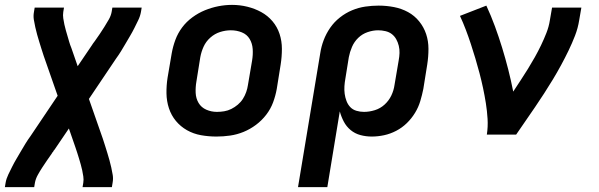

<svg xmlns="http://www.w3.org/2000/svg" viewBox="-31 -551 2451 786"><path d="M-11 215 -8 197Q-5 180 3 163.5Q11 147 19 131Q27 115 36.5 99Q46 83 55 67.5Q64 52 73.5 36.5Q83 21 94 6L205 -159L148 -322Q143 -337 138.5 -351.5Q134 -366 129.5 -380.5Q125 -395 121 -409.5Q117 -424 113.5 -439.5Q110 -455 107.5 -470.5Q105 -486 108 -502L111 -520H231L228 -502Q226 -489 228 -476Q230 -463 232.5 -451Q235 -439 238.5 -427Q242 -415 245.5 -403Q249 -391 252.5 -379Q256 -367 261 -355L287 -280L346 -367Q347 -369 348.5 -371Q350 -373 352 -376Q352 -376 352 -376Q352 -376 352 -376Q353 -377 354.5 -379Q356 -381 357 -383H358Q358 -383 358 -383Q358 -383 358 -384Q368 -398 377.5 -412Q387 -426 396 -440.5Q405 -455 414 -470.5Q423 -486 426 -502L429 -520H549L546 -502Q543 -485 535 -468.5Q527 -452 519 -436Q511 -420 501.5 -404Q492 -388 483 -372.5Q474 -357 464.5 -341.5Q455 -326 444 -311L333 -146L390 17Q395 32 399.5 46.5Q404 61 408.5 75.5Q413 90 417 104.5Q421 119 424.5 134.5Q428 150 430.5 165.5Q433 181 430 197L427 215H307L310 197Q312 184 310 171Q308 158 305.5 146Q303 134 299.5 122Q296 110 292.5 98Q289 86 285 74Q281 62 277 50L251 -25L192 62Q190 64 188.5 66Q187 68 186 71Q186 71 186 71Q186 71 186 71Q184 72 183 74Q182 76 181 78H180Q180 78 180 78Q180 78 180 79Q170 93 160.5 107Q151 121 141.5 135.5Q132 150 123.5 165.5Q115 181 112 197L109 215Z M855 8Q823 8 792 2.5Q761 -3 734.5 -18Q708 -33 689 -56Q670 -79 660.5 -108Q651 -137 650.5 -169Q650 -201 655 -233L672 -333Q677 -361 687 -388Q697 -415 714.5 -438.5Q732 -462 756.5 -480Q781 -498 808 -509Q835 -520 863 -525.5Q891 -531 919 -531Q951 -531 981.5 -523.5Q1012 -516 1038.5 -501.5Q1065 -487 1084.5 -464Q1104 -441 1113.5 -412Q1123 -383 1123 -351Q1123 -319 1118 -287L1102 -187Q1097 -159 1087 -132Q1077 -105 1059 -81.5Q1041 -58 1017 -40Q993 -22 966 -11Q939 0 911 4Q883 8 855 8ZM857 -93Q872 -93 887 -95.5Q902 -98 916 -105Q930 -112 942.5 -122.5Q955 -133 963.5 -146.5Q972 -160 977 -174.5Q982 -189 984 -203L1001 -303Q1005 -327 1003.5 -350Q1002 -373 991 -391.5Q980 -410 959 -418.5Q938 -427 914 -427Q892 -427 870 -420Q848 -413 830 -397Q812 -381 802.5 -360Q793 -339 789 -317L773 -217Q769 -194 770 -171Q771 -148 782 -129.5Q793 -111 813.5 -102Q834 -93 857 -93Z M1189 215 1280 -333Q1284 -360 1294 -386.5Q1304 -413 1320.5 -437Q1337 -461 1360.5 -479.5Q1384 -498 1410.5 -509Q1437 -520 1464.5 -524Q1492 -528 1519 -528Q1551 -528 1582 -522Q1613 -516 1639.5 -501.5Q1666 -487 1685 -463.5Q1704 -440 1713.5 -411.5Q1723 -383 1723 -351Q1723 -319 1718 -287L1702 -187Q1697 -162 1689.5 -137Q1682 -112 1668 -89Q1654 -66 1634.5 -47Q1615 -28 1591 -15.5Q1567 -3 1541.5 2.5Q1516 8 1491 8Q1467 8 1444.5 2Q1422 -4 1404.5 -18.5Q1387 -33 1376.5 -53Q1366 -73 1360 -95L1309 215ZM1459 -93Q1481 -93 1503.5 -100Q1526 -107 1543.5 -123Q1561 -139 1571 -160Q1581 -181 1584 -203L1601 -303Q1604 -319 1604.5 -334Q1605 -349 1601.5 -363.5Q1598 -378 1591 -390.5Q1584 -403 1573 -411.5Q1562 -420 1547 -423.5Q1532 -427 1517 -427Q1496 -427 1474 -419.5Q1452 -412 1435.5 -396Q1419 -380 1410 -359Q1401 -338 1397 -317L1383 -230Q1380 -214 1379 -198Q1378 -182 1380 -167Q1382 -152 1387.5 -137.5Q1393 -123 1403 -112.5Q1413 -102 1428 -97.5Q1443 -93 1459 -93Z M1962 0Q1967 -32 1965 -64.5Q1963 -97 1958 -128.5Q1953 -160 1946.5 -190.5Q1940 -221 1932 -251.5Q1924 -282 1915 -312Q1906 -342 1896.5 -371Q1887 -400 1876 -429Q1865 -458 1852 -486L1960 -528Q1979 -487 1995 -443.5Q2011 -400 2024.5 -356Q2038 -312 2049.5 -267Q2061 -222 2070 -176Q2085 -199 2100.5 -222.5Q2116 -246 2130.5 -269.5Q2145 -293 2158.5 -317Q2172 -341 2184 -366Q2196 -391 2206 -416.5Q2216 -442 2220 -468L2229 -520H2349L2340 -468Q2335 -436 2323 -405Q2311 -374 2296.5 -344Q2282 -314 2266 -284.5Q2250 -255 2232.5 -226Q2215 -197 2196.5 -168.5Q2178 -140 2159 -112Q2140 -84 2120.5 -56Q2101 -28 2082 0Z"/></svg>

Font: Zed Sans Extended
Style: Bold Italic
Weight: 700
Width: 7
Italic angle: -9°
Designer: Belleve Invis
Foundry: Belleve Invis
Version: Version 1.0.0; ttfautohint (v1.8.4)